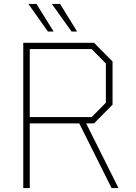

<svg xmlns="http://www.w3.org/2000/svg" viewBox="-20 -954 689 974"><path d="M223 -794 124 -934H165L252 -794ZM343 -794 243 -934H285L371 -794ZM98 0V-737H457L551 -642V-423L457 -328H417L581 0H546L382 -328H131V0ZM131 -360H445L517 -433V-632L445 -705H131Z"/></svg>

Font: Tomorrow ExtraLight
Style: Regular
Weight: 275
Designer: Tony de Marco, Monica Rizzolli
Foundry: Just in Type
Version: Version 2.002